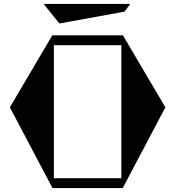

<svg xmlns="http://www.w3.org/2000/svg" viewBox="-20 -953 888 973"><path d="M201 -933H640L611 -894L281 -834ZM818 -409 602 0H246L30 -409L245 -774H603ZM253 -50H595V-724H253Z"/></svg>

Font: Chokokutai
Style: Regular
Weight: 400
Designer: 108号,108go
Foundry: Font Zone 108
Version: Version 1.000; ttfautohint (v1.8.3)